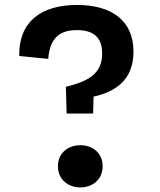

<svg xmlns="http://www.w3.org/2000/svg" viewBox="-20 -762 660 794"><path d="M312.5 13C363 13 404.5 -20 404.5 -74.5C404.5 -129.5 363 -161.5 312.5 -161.5C261.5 -161.5 219.5 -129.5 219.5 -74.5C219.5 -20 261.5 13 312.5 13ZM59.5 -530.5 179.5 -518.5C186 -604 225.5 -637.5 298 -637.5C363.5 -637.5 402.5 -610 402.5 -541C402.5 -456 344.5 -426 252.5 -403L255.5 -292.5H365L367 -362.5C451 -381 532 -426.5 532 -548.5C532 -679.5 438 -741.5 299 -741.5C149 -741.5 57 -671.5 59.5 -530.5Z"/></svg>

Font: Monaspace Krypton SemiBold
Style: Regular
Weight: 600
Designer: Riley Cran & the Lettermatic Team
Foundry: Lettermatic
Version: Version 1.200 (Monaspace Krypton)